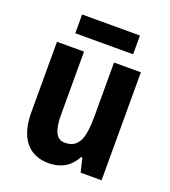

<svg xmlns="http://www.w3.org/2000/svg" viewBox="-132 -807 810 914"><g transform="rotate(20 272.5 -350.0)"><path d="M420 -710H127V-615H420ZM484 -547H348V-275C348 -167 330 -108 258 -108C214 -108 196 -148 196 -228V-547H59V-190C59 -61 116 10 219 10C278 10 326 -16 354 -70H361L378 0H484Z"/></g></svg>

Font: Noto Sans Thai Looped Condensed
Style: Bold
Weight: 700
Width: 3
Designer: Sasikarn Vongin, Ben Mitchell
Foundry: The Fontpad Ltd
Version: Version 1.001